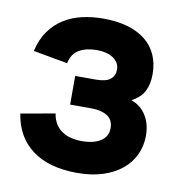

<svg xmlns="http://www.w3.org/2000/svg" viewBox="-69 -619 661 699"><g transform="rotate(10 262.0 -270.0)"><path d="M261 15Q156.5 15 94.8 -31Q33 -77 20 -162L146.5 -184.5Q150 -162 160 -146.2Q170 -130.5 184.8 -120.8Q199.5 -111 218 -106.5Q236.5 -102 257.5 -102Q302 -102 327.5 -119Q353 -136 353 -166Q353 -197 330.8 -211.2Q308.5 -225.5 271 -225.5H193V-331.5H271Q307 -331.5 323 -344.8Q339 -358 339 -380Q339 -395 332 -405.8Q325 -416.5 313.5 -423.8Q302 -431 287 -434.5Q272 -438 256 -438Q216 -438 189.8 -423Q163.5 -408 156 -372L29 -395Q39 -439 60.8 -469.5Q82.5 -500 112.8 -519Q143 -538 180.2 -546.5Q217.5 -555 258 -555Q308 -555 347.2 -543.8Q386.5 -532.5 413.8 -511Q441 -489.5 455.2 -458Q469.5 -426.5 469.5 -386.5Q469.5 -349.5 456.2 -323.5Q443 -297.5 410 -280Q445.5 -267.5 465 -236.2Q484.5 -205 484.5 -162Q484.5 -123.5 469.2 -91Q454 -58.5 425.2 -35Q396.5 -11.5 355 1.8Q313.5 15 261 15Z"/></g></svg>

Font: Vela Sans ExtBd
Style: Regular
Weight: 800
Designer: Principal design: Mikhail Sharanda - project Manrope.
Design modification: Ravid Balaliev
Foundry: Mikhail Sharanda
Version: Version 1.001